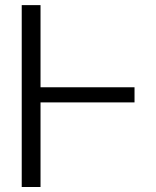

<svg xmlns="http://www.w3.org/2000/svg" viewBox="-20 -748 625 768"><path d="M518.1 -398.9V-338.4H129.4V-398.9ZM142.1 -727.5V0H66.9V-727.5Z"/></svg>

Font: Inter Tight Light
Style: Regular
Weight: 300
Designer: Rasmus Andersson
Foundry: rsms
Version: Version 3.004